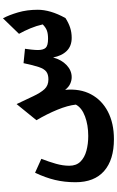

<svg xmlns="http://www.w3.org/2000/svg" viewBox="231 -722 783 1285"><g transform="rotate(-90 622.5 -79.5)"><path d="M1011.7 8.8Q957 8.8 924.3 -24.2Q891.6 -57.1 880.4 -115.7Q865.2 -59.1 829.1 -25.1Q793 8.8 748.5 8.8Q726.6 8.8 704.3 -1.2Q682.1 -11.2 663.6 -35.2Q672.9 64.5 634 137.7Q595.2 210.9 517.6 251.2Q439.9 291.5 333.5 291.5Q195.3 291.5 120.4 225.8Q45.4 160.2 45.4 34.2Q45.4 -39.1 60.8 -103.3Q76.2 -167.5 108.9 -236.3L202.1 -194.3Q182.1 -143.1 168.9 -96.4Q155.8 -49.8 155.8 -7.3Q155.8 39.6 183.3 67.4Q210.9 95.2 256.3 107.4Q301.8 119.6 355 119.6Q427.7 119.6 485.6 98.1Q543.5 76.7 564.9 36.6Q559.1 -17.6 530.5 -87.2Q502 -156.7 460.4 -227.1L568.4 -359.9L621.1 -248.5Q644 -199.7 668.2 -173.3Q692.4 -147 733.9 -147Q766.6 -147 785.4 -161.1Q804.2 -175.3 816.4 -211.7Q828.6 -248 842.3 -313.5L938.5 -303.7Q936 -288.6 933.1 -261.5Q930.2 -234.4 930.2 -217.8Q930.2 -181.6 944.8 -165.5Q959.5 -149.4 1005.4 -149.4Q1039.6 -149.4 1060.5 -157.2Q1081.5 -165 1101.6 -185.1Q1092.3 -227.1 1075.2 -268.1Q1058.1 -309.1 1038.6 -343.8L1142.6 -451.2Q1164.1 -411.1 1181.9 -350.8Q1199.7 -290.5 1199.7 -217.8Q1199.7 -177.2 1186.3 -131.1Q1172.9 -85 1144 -32.7Q1112.3 -12.2 1080.3 -1.7Q1048.3 8.8 1011.7 8.8Z"/></g></svg>

Font: Pinar Bold
Style: Regular
Weight: 700
Designer: Amin Abedi
Version: Version 3.000